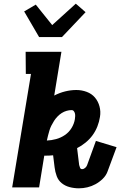

<svg xmlns="http://www.w3.org/2000/svg" viewBox="-20 -1016 652 1041"><path d="M192 -815 111 -954 174 -991 263 -880 391 -996 444 -950 316 -815ZM408 5Q382 5 357.5 -1.5Q333 -8 314.5 -23Q296 -38 287.5 -61Q279 -84 276 -109L268 -174Q257 -173 247 -172.5Q237 -172 226 -172H220L192 0H46L148 -615H120L119 -735H313L274 -498Q303 -513 333.5 -520.5Q364 -528 394 -528Q423 -528 450 -518Q477 -508 494.5 -487.5Q512 -467 519.5 -439Q527 -411 522 -382Q518 -356 508 -330.5Q498 -305 482 -283Q466 -261 444 -243Q422 -225 398 -213L409 -123V-122Q411 -114 414 -106.5Q417 -99 425 -99Q434 -99 441.5 -105.5Q449 -112 452 -120L500 -252L612 -218L563 -86Q555 -64 537 -46.5Q519 -29 498 -17.5Q477 -6 454 -0.5Q431 5 408 5ZM234 -254Q259 -255 284.5 -262Q310 -269 332 -284Q354 -299 368 -322Q382 -345 386 -370Q387 -378 387.5 -385.5Q388 -393 386.5 -400Q385 -407 380.5 -413Q376 -419 368 -419Q355 -419 341 -415Q327 -411 314.5 -403Q302 -395 291.5 -384Q281 -373 273 -360.5Q265 -348 258.5 -335Q252 -322 248 -308.5Q244 -295 240.5 -281.5Q237 -268 234 -254Z"/></svg>

Font: Iosevka Etoile Heavy
Style: Italic
Weight: 900
Italic angle: -9°
Designer: Belleve Invis
Foundry: Belleve Invis
Version: Version 22.1.2; ttfautohint (v1.8.4)